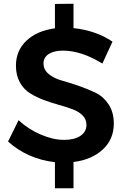

<svg xmlns="http://www.w3.org/2000/svg" viewBox="-20 -859 668 1024"><path d="M212 -521Q212 -487 240 -464Q268 -441 309.5 -429.5Q351 -418 400 -401Q449 -384 490.5 -364Q532 -344 559.5 -302Q587 -260 587 -200Q587 -116 528 -61.5Q469 -7 372 5V145H273V6Q127 -11 23 -104L79 -218Q132 -169 198 -141Q264 -113 321 -113Q377 -113 409 -134.5Q441 -156 441 -193Q441 -223 420.5 -243.5Q400 -264 366.5 -276.5Q333 -289 293 -300Q253 -311 213 -326Q173 -341 139.5 -362Q106 -383 85.5 -420.5Q65 -458 65 -509Q65 -589 121 -642Q177 -695 273 -708V-838L372 -839V-709Q490 -697 580 -637L526 -520Q414 -589 316 -589Q268 -589 240 -571Q212 -553 212 -521Z"/></svg>

Font: Montserrat arm Medium
Style: Regular
Weight: 500
Designer: Julieta Ulanovsky
Foundry: Julieta Ulanovsky
Version: Version 6.000;PS 006.000;hotconv 1.0.88;makeotf.lib2.5.64775